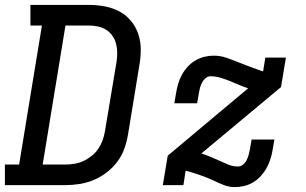

<svg xmlns="http://www.w3.org/2000/svg" viewBox="-28 -755 1248 783"><path d="M-8 0V-84H50L143 -651H96V-735H334Q367 -735 399 -729Q431 -723 458.5 -708.5Q486 -694 506 -670Q526 -646 536 -616Q546 -586 546 -553Q546 -520 540 -487L494 -206Q489 -177 479 -148.5Q469 -120 450 -95Q431 -70 406 -51Q381 -32 353 -20.5Q325 -9 296 -4.5Q267 0 238 0ZM146 -84H238Q256 -84 275 -87Q294 -90 311.5 -98Q329 -106 345.5 -119Q362 -132 373 -148.5Q384 -165 390.5 -183Q397 -201 400 -220L447 -501Q450 -520 450 -539Q450 -558 445.5 -576Q441 -594 430.5 -609Q420 -624 405 -633.5Q390 -643 371.5 -647Q353 -651 334 -651H239ZM929 8Q905 8 883 -1Q861 -10 841 -19.5Q821 -29 799 -37Q777 -45 754 -52L729 -59L720 0H636L656 -120L984 -395Q965 -401 946.5 -409Q928 -417 909.5 -424.5Q891 -432 871 -438Q851 -444 830 -444Q819 -444 810 -436Q801 -428 795.5 -417.5Q790 -407 787.5 -396.5Q785 -386 783 -375L776 -334H683L690 -375Q693 -394 698.5 -413Q704 -432 713.5 -449.5Q723 -467 737 -482.5Q751 -498 769 -508.5Q787 -519 806 -523.5Q825 -528 844 -528Q870 -528 893.5 -520Q917 -512 939.5 -503Q962 -494 985.5 -485Q1009 -476 1032 -468L1045 -464L1054 -520H1138L1118 -400L793 -129Q812 -123 830.5 -115.5Q849 -108 867 -99.5Q885 -91 903.5 -83.5Q922 -76 943 -76Q954 -76 963.5 -84Q973 -92 978 -102.5Q983 -113 986 -123.5Q989 -134 991 -145L998 -186H1091L1084 -145Q1081 -126 1075 -107Q1069 -88 1059.5 -70.5Q1050 -53 1036 -37.5Q1022 -22 1004.5 -11.5Q987 -1 967.5 3.5Q948 8 929 8Z"/></svg>

Font: Iosevka Etoile Medium
Style: Italic
Weight: 500
Italic angle: -9°
Designer: Belleve Invis
Foundry: Belleve Invis
Version: Version 22.1.2; ttfautohint (v1.8.4)